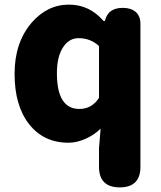

<svg xmlns="http://www.w3.org/2000/svg" viewBox="-20 -603 698 830"><path d="M498 207Q408 207 408 118V38L415 -47Q388 -20 350 -3Q312 14 276 14Q169 14 106 -66Q43 -146 43 -284Q43 -418 116 -504Q184 -583 278 -583Q367 -583 428 -512H433L434 -514Q447 -569 511 -569Q546 -569 566.5 -551.5Q587 -534 587 -500V-181V118Q587 207 498 207ZM323 -132Q377 -132 408 -180V-292V-404Q371 -438 320 -438Q280 -438 255 -402Q226 -361 226 -287Q226 -132 323 -132Z"/></svg>

Font: GenSenRounded TW H
Style: Regular
Weight: 900
Version: Version 1.501;PS 1;hotconv 16.6.51;makeotf.lib2.5.65220